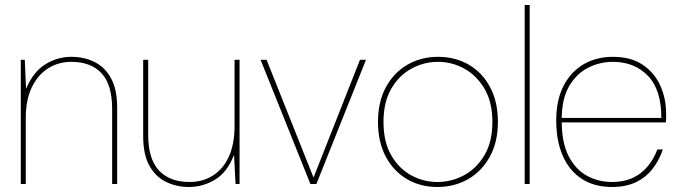

<svg xmlns="http://www.w3.org/2000/svg" viewBox="-20 -735 2718 767"><path d="M63 0V-496H79L84 -382H85Q113 -448 161 -478Q209 -508 265 -508Q316 -508 357.5 -487.5Q399 -467 423.5 -422.5Q448 -378 448 -305V0H428V-300Q428 -397 385.5 -442.5Q343 -488 265 -488Q214 -488 173 -462.5Q132 -437 107.5 -387Q83 -337 83 -264V0Z M735 12Q685 12 643 -8.5Q601 -29 576.5 -73.5Q552 -118 552 -191V-496H572V-196Q572 -100 615 -54Q658 -8 737 -8Q790 -8 831 -34Q872 -60 894.5 -110Q917 -160 917 -232V-496H937V0H921L915 -114H914Q887 -46 838.5 -17Q790 12 735 12Z M1220 0 1021 -496H1045L1232 -27H1233L1418 -496H1442L1244 0Z M1727 12Q1660 12 1606.5 -19Q1553 -50 1521.5 -108.5Q1490 -167 1490 -248Q1490 -329 1522 -387.5Q1554 -446 1608.5 -477Q1663 -508 1730 -508Q1798 -508 1852 -477Q1906 -446 1937.5 -387.5Q1969 -329 1969 -248Q1969 -167 1936.5 -108.5Q1904 -50 1849.5 -19Q1795 12 1727 12ZM1727 -8Q1783 -8 1833 -34.5Q1883 -61 1915 -114.5Q1947 -168 1947 -248Q1947 -327 1915.5 -380.5Q1884 -434 1834.5 -461Q1785 -488 1730 -488Q1674 -488 1624 -461Q1574 -434 1543 -380.5Q1512 -327 1512 -248Q1512 -168 1543 -114.5Q1574 -61 1623 -34.5Q1672 -8 1727 -8Z M2076 0V-715H2096V0Z M2425 12Q2354 12 2304 -20.5Q2254 -53 2228 -113Q2202 -173 2202 -254Q2202 -335 2231 -391.5Q2260 -448 2311 -478Q2362 -508 2428 -508Q2501 -508 2548 -476Q2595 -444 2618 -392.5Q2641 -341 2641 -282Q2641 -272 2641 -264.5Q2641 -257 2640 -246H2213V-264H2622Q2622 -377 2568 -432.5Q2514 -488 2428 -488Q2376 -488 2329.5 -464.5Q2283 -441 2253.5 -390.5Q2224 -340 2224 -259V-250Q2224 -165 2251.5 -111.5Q2279 -58 2324.5 -33Q2370 -8 2425 -8Q2493 -8 2538 -42.5Q2583 -77 2606 -138H2628Q2613 -94 2586.5 -60Q2560 -26 2520 -7Q2480 12 2425 12Z"/></svg>

Font: DM Sans 28pt Thin
Style: Regular
Weight: 250
Version: Version 4.004;gftools[0.9.30]